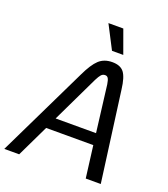

<svg xmlns="http://www.w3.org/2000/svg" viewBox="-177 -1038 1009 1152"><g transform="rotate(20 327.5 -461.5)"><path d="M480 -204H179L81 0H-14L265 -576Q300 -650 333 -680.5Q366 -711 418 -711Q470 -711 493 -681Q516 -651 525 -576L602 0H506ZM471 -277 434 -575Q430 -601 423.5 -612Q417 -623 404 -623Q389 -623 379 -612Q369 -601 356 -575L213 -277ZM315 -923H410L464 -774H392Z"/></g></svg>

Font: KoHo Medium
Style: Italic
Weight: 500
Italic angle: -10°
Designer: Cadson Demak & Katatrad Team
Foundry: Cadson Demak Co.,Ltd.
Version: Version 1.000